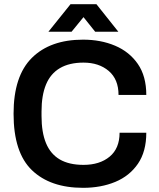

<svg xmlns="http://www.w3.org/2000/svg" viewBox="-20 -888 761 920"><path d="M378 12Q221 12 133 -72.5Q45 -157 45 -343Q45 -524 133 -611Q221 -698 378 -698Q463 -698 531.5 -669Q600 -640 640.5 -581.5Q681 -523 681 -433H548Q548 -508 501 -548Q454 -588 380 -588Q312 -588 267 -561.5Q222 -535 200.5 -483Q179 -431 179 -354V-332Q179 -254 200.5 -202Q222 -150 266.5 -124Q311 -98 380 -98Q458 -98 505.5 -137.5Q553 -177 553 -252H681Q681 -162 641 -103.5Q601 -45 532.5 -16.5Q464 12 378 12ZM212 -736 318 -868H442L547 -736H436L352 -841L408 -840L323 -736Z"/></svg>

Font: Archivo Variable SemiBold
Style: Regular
Weight: 600
Designer: Hector Gatti
Foundry: Omnibus-Type
Version: Version 2.001